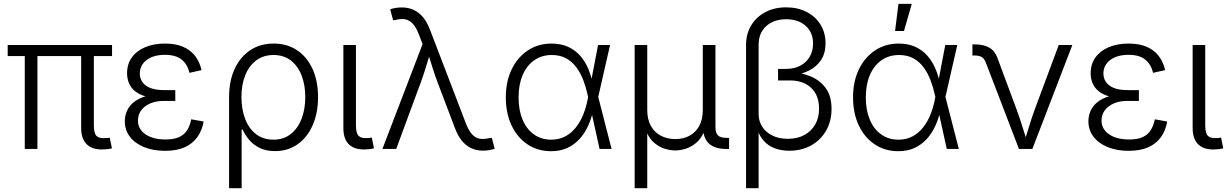

<svg xmlns="http://www.w3.org/2000/svg" viewBox="-20 -775 6398 999"><path d="M520.5 2.4Q462.9 5.4 432.6 -22.9Q402.3 -51.3 402.3 -108.9V-519.5H468.3V-122.1Q468.3 -82 482.2 -67.9Q496.1 -53.7 527.3 -56.6Q537.1 -56.6 541.5 -57.1Q545.9 -57.6 550.8 -59.1L562.5 -2.9Q554.7 -1 543.9 0.5Q533.2 2 520.5 2.4ZM108.9 0V-519.5H174.8V0ZM20 -483.4V-541H563V-483.4Z M838.9 9.8Q777.3 9.8 730 -9.5Q682.6 -28.8 656 -63.5Q629.4 -98.1 629.4 -144Q629.4 -172.4 640.6 -198Q651.9 -223.6 676 -243.4Q700.2 -263.2 738.5 -274.4Q776.9 -285.6 831.1 -285.6H892.1V-250H832.5Q792.5 -250 762.2 -237.1Q731.9 -224.1 714.8 -201.2Q697.8 -178.2 697.8 -147.5Q697.8 -103.5 736.8 -76.4Q775.9 -49.3 841.3 -49.3Q884.8 -49.3 911.6 -61.5Q938.5 -73.7 953.4 -97.2Q968.3 -120.6 975.1 -154.3L1039.6 -142.6Q1031.2 -95.7 1006.6 -61.3Q981.9 -26.9 940.4 -8.5Q898.9 9.8 838.9 9.8ZM832 -262.2Q777.8 -262.2 741 -272.5Q704.1 -282.7 682.4 -300.8Q660.6 -318.8 650.9 -342.8Q641.1 -366.7 641.1 -393.6Q641.1 -441.4 666 -476.1Q690.9 -510.7 735.4 -529.5Q779.8 -548.3 838.4 -548.3Q893.1 -548.3 931.6 -532Q970.2 -515.6 994.4 -484.9Q1018.6 -454.1 1028.8 -410.2L965.8 -396Q955.1 -441.4 924.3 -465.6Q893.6 -489.7 838.4 -489.7Q778.8 -489.7 743.4 -463.1Q708 -436.5 707.5 -393.1Q707.5 -353.5 739.3 -329.8Q771 -306.2 833.5 -306.2H892.1V-262.2Z M1171.9 204.1V-270Q1171.9 -353.5 1200.7 -416Q1229.5 -478.5 1281.5 -513.4Q1333.5 -548.3 1403.8 -548.3Q1473.6 -548.3 1525.6 -513.7Q1577.6 -479 1606.2 -416.3Q1634.8 -353.5 1634.8 -269.5Q1634.8 -186.5 1606.7 -123Q1578.6 -59.6 1528.3 -24.2Q1478 11.2 1411.1 11.2Q1363.3 11.2 1329.8 -5.9Q1296.4 -22.9 1275.1 -48.8Q1253.9 -74.7 1242.2 -101.1H1237.3V204.1ZM1402.3 -48.3Q1455.1 -48.3 1492.2 -77.1Q1529.3 -106 1548.8 -156.2Q1568.4 -206.5 1568.4 -270Q1568.4 -332.5 1549.3 -382.1Q1530.3 -431.6 1493.4 -460.2Q1456.5 -488.8 1403.3 -488.8Q1351.1 -488.8 1313.5 -460.9Q1275.9 -433.1 1256.1 -383.8Q1236.3 -334.5 1236.3 -270Q1236.3 -205.6 1255.9 -155.3Q1275.4 -105 1312.7 -76.7Q1350.1 -48.3 1402.3 -48.3Z M1884.8 2.4Q1826.7 5.4 1796.6 -22.7Q1766.6 -50.8 1766.6 -108.9V-541H1832V-122.1Q1832 -82 1845.9 -68.1Q1859.9 -54.2 1891.1 -56.6Q1900.4 -57.1 1905 -57.6Q1909.7 -58.1 1914.6 -59.1L1925.8 -2.9Q1918 -1 1907 0.5Q1896 2 1884.8 2.4Z M1969.7 0 2178.7 -545.4 2159.7 -595.2Q2145.5 -632.3 2128.2 -651.1Q2110.8 -669.9 2089.1 -674.3Q2067.4 -678.7 2039.6 -671.4L2025.4 -669.4L2010.3 -726.6Q2021.5 -731 2037.6 -733.6Q2053.7 -736.3 2070.8 -736.3Q2105 -736.3 2132.3 -723.6Q2159.7 -710.9 2181.2 -685.3Q2202.6 -659.7 2217.8 -619.1L2404.3 -132.3Q2418.5 -95.7 2435.8 -76.7Q2453.1 -57.6 2474.9 -53.5Q2496.6 -49.3 2524.4 -56.2L2539.1 -57.6L2553.7 -1Q2543 2.9 2527.1 5.9Q2511.2 8.8 2493.2 8.8Q2459.5 8.8 2432.1 -3.9Q2404.8 -16.6 2383.5 -42.2Q2362.3 -67.9 2347.2 -108.4L2259.8 -338.4Q2242.2 -384.3 2228.8 -428.2Q2215.3 -472.2 2201.2 -516.1H2223.6Q2210 -473.1 2196.8 -428.5Q2183.6 -383.8 2166.5 -338.4L2041.5 0Z M2847.7 11.7Q2777.3 11.7 2724.1 -24.2Q2670.9 -60.1 2641.4 -123.3Q2611.8 -186.5 2611.8 -268.6Q2611.8 -350.6 2642.1 -413.6Q2672.4 -476.6 2726.1 -512.5Q2779.8 -548.3 2849.6 -548.3Q2899.4 -548.3 2936.3 -531.2Q2973.1 -514.2 2998.8 -484.9Q3024.4 -455.6 3040.3 -418.2Q3056.2 -380.9 3064 -340.3H3086.4L3092.3 -272L3162.1 0H3099.6L3037.6 -281.2Q3029.3 -319.8 3015.4 -356.7Q3001.5 -393.6 2979.7 -423.6Q2958 -453.6 2926.3 -471.2Q2894.5 -488.8 2851.1 -488.8Q2798.8 -488.8 2759.8 -461.4Q2720.7 -434.1 2699.5 -384.5Q2678.2 -335 2678.2 -268.1Q2678.2 -202.1 2699 -152.6Q2719.7 -103 2758.1 -75.7Q2796.4 -48.3 2848.1 -48.3Q2889.6 -48.3 2921.4 -65.4Q2953.1 -82.5 2976.6 -112.3Q3000 -142.1 3014.9 -179.4Q3029.8 -216.8 3037.6 -257.8L3091.8 -541H3154.3L3092.3 -269L3086.9 -201.7H3066.4Q3057.6 -158.7 3040 -120.1Q3022.5 -81.5 2995.6 -52Q2968.8 -22.5 2932.1 -5.4Q2895.5 11.7 2847.7 11.7Z M3282.2 204.1V-541H3347.7V-203.1Q3347.7 -153.3 3366.9 -119.4Q3386.2 -85.4 3419.4 -68.4Q3452.6 -51.3 3493.7 -51.3Q3535.2 -51.3 3567.4 -68.6Q3599.6 -85.9 3618.2 -119.6Q3636.7 -153.3 3636.7 -203.1V-541H3702.6V-114.3Q3702.6 -83 3715.8 -70.3Q3729 -57.6 3760.3 -57.6H3773.4V0H3758.3Q3698.2 0 3668.2 -28.6Q3638.2 -57.1 3638.2 -113.8V-174.3H3657.7Q3657.7 -121.1 3641.6 -85.7Q3625.5 -50.3 3600.1 -29.8Q3574.7 -9.3 3546.4 -0.7Q3518.1 7.8 3493.2 7.8Q3468.3 7.8 3439.9 -0.7Q3411.6 -9.3 3386.5 -29.8Q3361.3 -50.3 3345.2 -85.7Q3329.1 -121.1 3329.1 -174.3H3347.7V204.1Z M3861.8 204.1V-541Q3861.8 -598.6 3888.4 -642.8Q3915 -687 3962.2 -711.9Q4009.3 -736.8 4070.8 -736.8Q4130.9 -736.8 4177 -712.9Q4223.1 -689 4249.3 -646.7Q4275.4 -604.5 4275.4 -549.8Q4275.4 -498.5 4252.4 -463.4Q4229.5 -428.2 4189.5 -408Q4149.4 -387.7 4098.1 -382.3V-400.9Q4153.8 -396.5 4201.2 -376Q4248.5 -355.5 4277.6 -314.9Q4306.6 -274.4 4306.6 -208.5Q4306.6 -145 4278.6 -95.7Q4250.5 -46.4 4200.9 -18.6Q4151.4 9.3 4086.4 9.3Q4045.4 9.3 4011.7 -3.2Q3978 -15.6 3954.1 -42Q3930.2 -68.4 3918.5 -109.4L3927.2 -115.2V204.1ZM4079.1 -52.7Q4128.4 -52.7 4164.8 -72.3Q4201.2 -91.8 4221.4 -127Q4241.7 -162.1 4241.7 -209Q4241.7 -279.3 4200.4 -317.9Q4159.2 -356.4 4091.3 -356.4H4028.3V-416.5H4069.8Q4112.3 -416.5 4143.8 -433.1Q4175.3 -449.7 4192.9 -479.2Q4210.4 -508.8 4210.4 -548.8Q4210.4 -606 4172.1 -640.4Q4133.8 -674.8 4070.8 -674.8Q4005.9 -674.8 3966.6 -638.9Q3927.2 -603 3927.2 -542V-182.1Q3927.2 -144.5 3946 -115.5Q3964.8 -86.4 3999 -69.6Q4033.2 -52.7 4079.1 -52.7Z M4654.3 11.7Q4584 11.7 4530.8 -24.2Q4477.5 -60.1 4448 -123.3Q4418.5 -186.5 4418.5 -268.6Q4418.5 -350.6 4448.7 -413.6Q4479 -476.6 4532.7 -512.5Q4586.4 -548.3 4656.2 -548.3Q4706.1 -548.3 4742.9 -531.2Q4779.8 -514.2 4805.4 -484.9Q4831.1 -455.6 4846.9 -418.2Q4862.8 -380.9 4870.6 -340.3H4893.1L4898.9 -272L4968.8 0H4906.2L4844.2 -281.2Q4835.9 -319.8 4822 -356.7Q4808.1 -393.6 4786.4 -423.6Q4764.6 -453.6 4732.9 -471.2Q4701.2 -488.8 4657.7 -488.8Q4605.5 -488.8 4566.4 -461.4Q4527.3 -434.1 4506.1 -384.5Q4484.9 -335 4484.9 -268.1Q4484.9 -202.1 4505.6 -152.6Q4526.4 -103 4564.7 -75.7Q4603 -48.3 4654.8 -48.3Q4696.3 -48.3 4728 -65.4Q4759.8 -82.5 4783.2 -112.3Q4806.6 -142.1 4821.5 -179.4Q4836.4 -216.8 4844.2 -257.8L4898.4 -541H4960.9L4898.9 -269L4893.6 -201.7H4873Q4864.3 -158.7 4846.7 -120.1Q4829.1 -81.5 4802.2 -52Q4775.4 -22.5 4738.8 -5.4Q4702.1 11.7 4654.3 11.7ZM4637.2 -613.8 4654.8 -754.9H4724.1L4683.6 -613.8Z M5281.7 0 5108.9 -450.7Q5101.1 -470.7 5087.6 -478.5Q5074.2 -486.3 5051.3 -486.3H5039.6V-543.9H5053.2Q5098.1 -543.9 5127.2 -527.3Q5156.2 -510.7 5169.4 -474.6L5270.5 -202.6Q5287.1 -157.7 5300.5 -113.3Q5314 -68.8 5328.1 -26.4H5306.2Q5320.3 -68.8 5333.5 -113.5Q5346.7 -158.2 5362.8 -202.6L5488.8 -541H5559.6L5351.6 0Z M5852.5 9.8Q5791 9.8 5743.7 -9.5Q5696.3 -28.8 5669.7 -63.5Q5643.1 -98.1 5643.1 -144Q5643.1 -172.4 5654.3 -198Q5665.5 -223.6 5689.7 -243.4Q5713.9 -263.2 5752.2 -274.4Q5790.5 -285.6 5844.7 -285.6H5905.8V-250H5846.2Q5806.2 -250 5775.9 -237.1Q5745.6 -224.1 5728.5 -201.2Q5711.4 -178.2 5711.4 -147.5Q5711.4 -103.5 5750.5 -76.4Q5789.6 -49.3 5855 -49.3Q5898.4 -49.3 5925.3 -61.5Q5952.1 -73.7 5967 -97.2Q5981.9 -120.6 5988.8 -154.3L6053.2 -142.6Q6044.9 -95.7 6020.3 -61.3Q5995.6 -26.9 5954.1 -8.5Q5912.6 9.8 5852.5 9.8ZM5845.7 -262.2Q5791.5 -262.2 5754.6 -272.5Q5717.8 -282.7 5696 -300.8Q5674.3 -318.8 5664.6 -342.8Q5654.8 -366.7 5654.8 -393.6Q5654.8 -441.4 5679.7 -476.1Q5704.6 -510.7 5749 -529.5Q5793.5 -548.3 5852.1 -548.3Q5906.7 -548.3 5945.3 -532Q5983.9 -515.6 6008.1 -484.9Q6032.2 -454.1 6042.5 -410.2L5979.5 -396Q5968.8 -441.4 5938 -465.6Q5907.2 -489.7 5852.1 -489.7Q5792.5 -489.7 5757.1 -463.1Q5721.7 -436.5 5721.2 -393.1Q5721.2 -353.5 5752.9 -329.8Q5784.7 -306.2 5847.2 -306.2H5905.8V-262.2Z M6303.7 2.4Q6245.6 5.4 6215.6 -22.7Q6185.5 -50.8 6185.5 -108.9V-541H6251V-122.1Q6251 -82 6264.9 -68.1Q6278.8 -54.2 6310.1 -56.6Q6319.3 -57.1 6324 -57.6Q6328.6 -58.1 6333.5 -59.1L6344.7 -2.9Q6336.9 -1 6325.9 0.5Q6314.9 2 6303.7 2.4Z"/></svg>

Font: Inter 17pt Light
Style: Regular
Weight: 300
Version: Version 4.001;git-66647c0bb